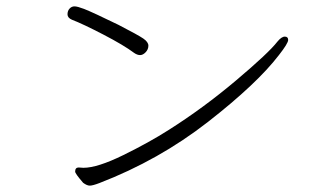

<svg xmlns="http://www.w3.org/2000/svg" viewBox="-20 -628 1040 603"><path d="M401 -462Q369 -486 304.5 -519.5Q240 -553 206 -566Q192 -572 192 -583Q192 -594 198.5 -601Q205 -608 214 -608Q223 -608 244 -600Q272 -589 352 -550Q414 -518 430 -507Q446 -496 446 -484.5Q446 -473 437.5 -464Q429 -455 420 -455Q411 -455 401 -462ZM227 -102 242 -101Q286 -101 367.5 -141Q449 -181 510 -220Q619 -289 721.5 -375.5Q824 -462 851 -497Q864 -513 874.5 -513Q885 -513 885 -502.5Q885 -492 856 -455Q787 -365 633 -245Q479 -125 292 -53Q271 -45 262 -45Q253 -45 241 -54Q216 -83 216 -89Q216 -102 227 -102Z"/></svg>

Font: ToneOZ-Pinyin-WenKai-Light
Style: Light
Weight: 300
Designer: Fontworks Inc.
Foundry: ToneOZ
Version: Version 0.240331